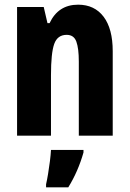

<svg xmlns="http://www.w3.org/2000/svg" viewBox="-20 -580 554 821"><path d="M314 -560Q384 -560 423 -508.5Q462 -457 462 -361V0H317V-317Q317 -373 306.5 -402Q296 -431 265 -431Q226 -431 212 -392.5Q198 -354 198 -258V0H53V-550H167L183 -481H192Q229 -560 314 -560ZM337 72Q314 153 272 221H177V208Q181 191 185.5 164Q190 137 193.5 109Q197 81 198 61H337Z"/></svg>

Font: Noto Sans Arabic ExtCond ExtBd
Style: Regular
Weight: 800
Width: 2
Designer: Monotype Design Team, Nadine Chahine, Nizar Qandah and Khaled Hosny
Foundry: Monotype Imaging Inc.
Version: Version 2.012; ttfautohint (v1.8.4.7-5d5b)